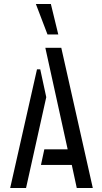

<svg xmlns="http://www.w3.org/2000/svg" viewBox="-20 -938 509 958"><path d="M217 -766 159 -918H233.8L270.8 -766ZM363 0 338.2 -115H184.4L201.2 -193H317.6L206.2 -699.4H285.8L443 0ZM30.8 0 164.6 -592.2H180.8L210.8 -453.2L110 0Z"/></svg>

Font: Stick No Bills ExtraLight
Style: Regular
Weight: 200
Designer: Kosala Senevirathne, Siva Puranthara, Lasantha Premarathna, Tharique Azeez
Foundry: mooniak
Version: Version 2.000